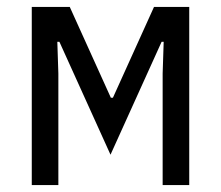

<svg xmlns="http://www.w3.org/2000/svg" viewBox="-20 -536 640 556"><path d="M72 -516H182L301 -253H307L426 -516H528V0H451V-323L454 -415H448L300 -88L152 -415H146L149 -323V0H72Z"/></svg>

Font: iA Writer Mono V
Style: Regular
Weight: 400
Designer: Mike Abbink, Paul van der Laan, Pieter van Rosmalen
Foundry: Bold Monday
Version: Version 2.000